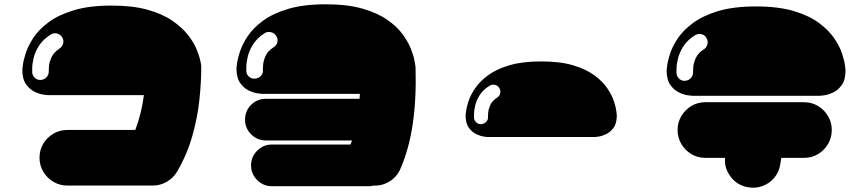

<svg xmlns="http://www.w3.org/2000/svg" viewBox="-20 -664 4040 894"><path d="M500 -638Q598 -638 667.5 -618.5Q737 -599 782.5 -567.5Q828 -536 855 -501.5Q882 -467 895 -435.5Q908 -404 912 -384.5Q916 -365 916 -365Q917 -360 917 -356Q917 -352 917 -347Q917 -281 908.5 -199.5Q900 -118 875.5 -31Q851 56 804 136Q787 165 756.5 182.5Q726 200 692 200H294Q258 200 228.5 182.5Q199 165 181.5 135.5Q164 106 164 70Q164 34 181.5 5Q199 -24 228.5 -41.5Q258 -59 294 -59Q453 -59 531.5 -59Q610 -59 610 -59Q625 -99 635 -140Q645 -181 650 -221Q650 -221 627 -221Q604 -221 569 -221Q534 -221 500 -221Q411 -221 344 -221Q277 -221 240 -221Q203 -221 203 -221Q203 -221 185 -223Q167 -225 143.5 -235.5Q120 -246 102 -270.5Q84 -295 84 -340Q84 -340 86.5 -361.5Q89 -383 100 -417Q111 -451 136 -489Q161 -527 207 -561Q253 -595 324.5 -616.5Q396 -638 500 -638ZM257 -438Q270 -446 274 -462Q278 -478 269 -491Q261 -504 245.5 -508Q230 -512 216 -503Q180 -480 161.5 -451Q143 -422 136.5 -394Q130 -366 130 -347Q130 -328 130 -326Q132 -310 144 -300Q156 -290 172 -292Q188 -294 198 -306Q208 -318 207 -334Q207 -336 208 -354.5Q209 -373 219.5 -396.5Q230 -420 257 -438Z M1913 -364Q1914 -360 1914.5 -356Q1915 -352 1915 -348Q1919 -201 1901.5 -84.5Q1884 32 1844 123Q1828 160 1793.5 181Q1759 202 1720 200Q1710 203 1697 203H1246Q1206 203 1177.5 174.5Q1149 146 1149 106Q1149 66 1177.5 37.5Q1206 9 1246 9H1612Q1614 4 1616 -1Q1618 -6 1619 -10H1218Q1178 -10 1149.5 -38.5Q1121 -67 1121 -107Q1121 -148 1149.5 -176Q1178 -204 1218 -204H1654Q1655 -210 1655 -215.5Q1655 -221 1656 -227Q1656 -227 1631.5 -227Q1607 -227 1570.5 -227Q1534 -227 1497 -227Q1408 -227 1341 -227Q1274 -227 1237 -227Q1200 -227 1200 -227Q1200 -227 1182 -229Q1164 -231 1140.5 -241.5Q1117 -252 1099 -276.5Q1081 -301 1081 -346Q1081 -346 1083.5 -367.5Q1086 -389 1097 -423Q1108 -457 1133 -495Q1158 -533 1204 -567Q1250 -601 1321.5 -622.5Q1393 -644 1497 -644Q1597 -644 1667 -624Q1737 -604 1783 -572Q1829 -540 1855 -504Q1881 -468 1893.5 -436Q1906 -404 1909.5 -384Q1913 -364 1913 -364ZM1254 -444Q1268 -452 1271.5 -468Q1275 -484 1266 -497Q1258 -510 1242 -514Q1226 -518 1213 -510Q1177 -487 1158.5 -457.5Q1140 -428 1133.5 -400Q1127 -372 1127 -353Q1127 -334 1127 -332Q1128 -316 1140.5 -306Q1153 -296 1169 -298Q1186 -300 1196 -312Q1206 -324 1204 -340Q1204 -342 1205 -360.5Q1206 -379 1216 -402.5Q1226 -426 1254 -444Z M2500 -378Q2588 -378 2648.5 -360Q2709 -342 2747.5 -313.5Q2786 -285 2808 -252.5Q2830 -220 2839 -191.5Q2848 -163 2850 -145Q2852 -127 2852 -127Q2852 -89 2836.5 -68.5Q2821 -48 2801.5 -39Q2782 -30 2766.5 -28Q2751 -26 2751 -26Q2751 -26 2682 -26Q2613 -26 2500 -26Q2387 -26 2318 -26Q2249 -26 2249 -26Q2249 -26 2233.5 -28Q2218 -30 2198.5 -39Q2179 -48 2163.5 -68.5Q2148 -89 2148 -127Q2148 -127 2150 -145Q2152 -163 2161 -191.5Q2170 -220 2192 -252.5Q2214 -285 2252.5 -313.5Q2291 -342 2351.5 -360Q2412 -378 2500 -378ZM2294 -209Q2306 -216 2309 -229.5Q2312 -243 2305 -254Q2298 -266 2284.5 -269Q2271 -272 2260 -265Q2229 -246 2213.5 -221Q2198 -196 2192.5 -172.5Q2187 -149 2187 -132.5Q2187 -116 2187 -115Q2188 -102 2199 -93Q2210 -84 2223 -86Q2236 -88 2245 -98Q2254 -108 2252 -122Q2252 -123 2253 -138.5Q2254 -154 2262.5 -174Q2271 -194 2294 -209Z M3500 -634Q3604 -634 3676 -612.5Q3748 -591 3793.5 -557Q3839 -523 3864.5 -485.5Q3890 -448 3901 -414Q3912 -380 3914.5 -358.5Q3917 -337 3917 -337Q3917 -292 3899 -267.5Q3881 -243 3857.5 -232.5Q3834 -222 3816 -220Q3798 -218 3798 -218Q3798 -218 3761 -218Q3724 -218 3657 -218Q3590 -218 3500 -218Q3411 -218 3344 -218Q3277 -218 3240 -218Q3203 -218 3203 -218Q3203 -218 3185 -220Q3167 -222 3143.5 -232.5Q3120 -243 3102 -267.5Q3084 -292 3084 -337Q3084 -337 3086.5 -358.5Q3089 -380 3100 -414Q3111 -448 3136 -485.5Q3161 -523 3207 -557Q3253 -591 3324.5 -612.5Q3396 -634 3500 -634ZM3257 -434Q3270 -442 3274 -458Q3278 -474 3269 -488Q3261 -502 3245.5 -505Q3230 -508 3216 -500Q3180 -477 3161.5 -447.5Q3143 -418 3136.5 -390Q3130 -362 3130 -343Q3130 -324 3130 -322Q3132 -306 3144 -296Q3156 -286 3172 -288Q3188 -290 3198 -302Q3208 -314 3207 -330Q3207 -332 3208 -350.5Q3209 -369 3219.5 -393Q3230 -417 3257 -434ZM3724 -188Q3760 -188 3789 -170.5Q3818 -153 3835.5 -123.5Q3853 -94 3853 -59Q3853 -23 3835.5 6.5Q3818 36 3789 53.5Q3760 71 3724 71H3618L3613 102Q3607 138 3585 164Q3563 190 3531 202Q3499 214 3464 208Q3414 200 3383 160Q3352 120 3356 71H3264Q3228 71 3199 53.5Q3170 36 3152.5 6.5Q3135 -23 3135 -59Q3135 -94 3152.5 -123.5Q3170 -153 3199 -170.5Q3228 -188 3264 -188Z"/></svg>

Font: Nikukyu
Style: Regular
Weight: 400
Version: Version 1.00